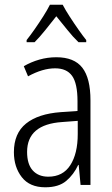

<svg xmlns="http://www.w3.org/2000/svg" viewBox="-20 -785 475 815"><path d="M219 -542Q295 -542 329.5 -497.5Q364 -453 364 -359V0H322L314 -85H312Q293 -44 261 -17Q229 10 172 10Q106 10 72.5 -33Q39 -76 39 -139Q39 -219 90.5 -260.5Q142 -302 238 -309L309 -314V-355Q309 -431 286 -463Q263 -495 214 -495Q161 -495 99 -461L81 -504Q112 -522 147 -532Q182 -542 219 -542ZM244 -267Q95 -257 95 -140Q95 -88 119 -61.5Q143 -35 185 -35Q247 -35 278.5 -84Q310 -133 310 -216V-272ZM246 -765Q258 -742 276.5 -713.5Q295 -685 314 -658Q333 -631 346 -615V-606H313Q290 -628 266 -658Q242 -688 219 -716Q197 -688 172.5 -657.5Q148 -627 127 -606H93V-615Q109 -635 127.5 -661.5Q146 -688 163.5 -715.5Q181 -743 192 -765Z"/></svg>

Font: Noto Sans Lao Condensed Light
Style: Regular
Weight: 300
Width: 3
Designer: Monotype Design Team
Foundry: Monotype Imaging Inc.
Version: Version 2.003; ttfautohint (v1.8.4.7-5d5b)